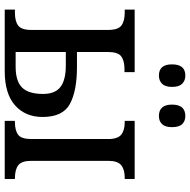

<svg xmlns="http://www.w3.org/2000/svg" viewBox="-16 -768 785 792"><g transform="rotate(90 376.0 -372.5)"><path d="M246 -690Q246 -745 292 -745Q313 -745 326 -732Q339 -719 339 -690Q339 -662 326 -649Q313 -636 292 -636Q246 -636 246 -690ZM412 -690Q412 -745 459 -745Q480 -745 492.5 -732Q505 -719 505 -690Q505 -662 492.5 -649Q480 -636 459 -636Q412 -636 412 -690ZM20 -42H32Q68 -42 86 -55.5Q104 -69 104 -110V-426Q104 -468 85.5 -481.5Q67 -495 32 -495H20V-536H278V-494H266Q231 -494 213 -480.5Q195 -467 195 -426V-298H257Q355 -298 409 -269Q463 -240 463 -156Q463 -85 415 -42.5Q367 0 274 0H20ZM479 -42H483Q519 -42 536.5 -55.5Q554 -69 554 -109V-427Q554 -466 536 -480.5Q518 -495 484 -495H479V-536H719V-495H714Q680 -495 662 -480.5Q644 -466 644 -428V-109Q644 -70 662 -56Q680 -42 716 -42H719V0H479ZM256 -45Q315 -45 341.5 -71.5Q368 -98 368 -158Q368 -208 339 -230Q310 -252 251 -252H195V-45Z"/></g></svg>

Font: Noto Serif Narrow
Style: Regular
Weight: 400
Width: 4
Designer: Monotype Design Team
Foundry: Monotype Imaging Inc.
Version: Version 1.001